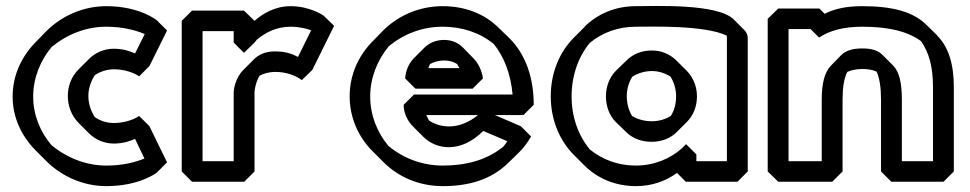

<svg xmlns="http://www.w3.org/2000/svg" viewBox="-20 -584 3305 654"><path d="M472 -44C442 -32 400 -20 342 -20C273 -20 206 -47 155 -90C117 -135 93 -192 93 -255C93 -319 118 -379 156 -424C208 -467 273 -493 342 -493C400 -493 445 -480 473 -468L440 -402C424 -409 401 -418 368 -418C335 -418 305 -405 283 -383L248 -348L247 -347C224 -324 211 -292 211 -257C211 -221 225 -188 248 -165L283 -130C305 -108 335 -95 368 -95C401 -95 427 -105 440 -111ZM514 4 549 -31 489 -154 454 -189C454 -189 421 -165 368 -165C344 -165 322 -172 303 -185C290 -205 281 -230 281 -257C281 -283 290 -308 303 -328C321 -340 344 -348 368 -348C421 -348 454 -324 454 -324L489 -359L549 -480L514 -515C514 -515 456 -563 342 -563C265 -563 191 -531 138 -478L103 -442C54 -393 23 -328 23 -255C23 -184 53 -121 101 -72L102 -71L137 -36C190 17 264 50 342 50C456 50 514 4 514 4Z M847 -513 811 -548H634L599 -513V0L634 35H812L847 0V-270C847 -276 850 -302 864 -326C877 -333 896 -339 917 -339C976 -339 1008 -311 1008 -311L1044 -346L1118 -496L1082 -531C1082 -531 1036 -563 970 -563C916 -563 874 -537 847 -513ZM776 -478V-439L811 -404L847 -439C847 -439 850 -443 855 -449C883 -472 920 -493 970 -493C997 -493 1023 -487 1040 -481L995 -390C979 -399 954 -409 917 -409C884 -409 861 -398 845 -382L809 -346C781 -318 776 -278 776 -270V-35H670V-478Z M1395 -282H1590L1625 -317C1621 -345 1609 -369 1592 -386L1557 -422C1540 -439 1518 -448 1493 -448C1464 -448 1441 -437 1425 -421L1390 -386L1389 -385C1371 -366 1362 -342 1360 -317ZM1439 -352C1440 -355 1442 -361 1445 -366C1458 -373 1474 -378 1493 -378C1509 -378 1524 -374 1537 -366C1539 -363 1543 -356 1545 -352ZM1666 -192H1763L1798 -227C1798 -325 1767 -402 1716 -453L1680 -488C1631 -537 1564 -563 1488 -563C1409 -563 1338 -532 1286 -481L1285 -480L1250 -444C1201 -395 1171 -329 1171 -256C1171 -184 1200 -118 1249 -69L1285 -33C1336 19 1408 50 1488 50C1577 50 1653 28 1711 -29L1712 -30L1748 -65C1763 -80 1777 -98 1789 -119L1754 -154ZM1608 -192C1547 -142 1484 -146 1442 -173C1439 -178 1435 -185 1432 -192ZM1626 -138 1708 -103C1703 -95 1698 -89 1694 -84C1638 -39 1568 -20 1488 -20C1417 -20 1352 -46 1303 -87C1264 -134 1241 -192 1241 -256C1241 -320 1266 -380 1304 -426C1354 -468 1418 -493 1488 -493C1555 -493 1616 -472 1662 -434C1697 -391 1720 -331 1726 -262H1390L1355 -227C1355 -200 1367 -173 1387 -153L1422 -118C1466 -74 1549 -61 1626 -138Z M2044 -256C2044 -221 2056 -190 2077 -169L2113 -134L2114 -133C2136 -112 2165 -101 2200 -101C2234 -101 2264 -113 2285 -134L2320 -169L2321 -170C2342 -192 2354 -221 2354 -256C2354 -291 2340 -322 2319 -343L2284 -378L2283 -379C2261 -400 2233 -412 2200 -412C2166 -412 2136 -400 2114 -378L2078 -343C2057 -322 2044 -291 2044 -256ZM2115 -256C2115 -282 2122 -304 2134 -323C2152 -334 2175 -342 2200 -342C2224 -342 2245 -335 2264 -323C2275 -305 2283 -282 2283 -256C2283 -231 2277 -208 2265 -189C2247 -178 2225 -171 2200 -171C2174 -171 2151 -178 2133 -189C2122 -207 2115 -230 2115 -256ZM2456 -454V-35H2352V-58L2317 -93L2303 -79C2264 -44 2208 -20 2146 -20C2084 -20 2031 -41 1989 -75C1949 -124 1927 -186 1927 -256C1927 -326 1950 -391 1989 -438C2032 -473 2085 -493 2146 -493C2200 -493 2378 -499 2455 -463C2456 -460 2456 -457 2456 -454ZM2527 -454C2527 -465 2523 -474 2515 -482L2514 -483L2479 -518C2424 -573 2206 -563 2146 -563C2076 -563 2016 -537 1971 -493V-492L1935 -456C1885 -406 1856 -335 1856 -256C1856 -177 1885 -107 1934 -57L1935 -56L1970 -21C2014 23 2075 50 2146 50C2200 50 2248 33 2286 5L2316 35H2492L2527 0Z M2779 -35H2666V-485H2741L2770 -456C2804 -479 2852 -493 2917 -493C3007 -493 3072 -477 3117 -444C3145 -405 3158 -355 3158 -287V-35H3052V-244C3052 -302 3043 -340 3022 -361L2987 -396L2986 -397C2970 -413 2948 -419 2917 -419C2885 -419 2861 -412 2845 -396L2810 -360C2789 -338 2779 -301 2779 -244ZM2815 35 2850 0V-244C2850 -286 2855 -317 2866 -339C2879 -345 2897 -349 2917 -349C2937 -349 2953 -346 2966 -340C2976 -318 2981 -286 2981 -244V0L3016 35H3194L3229 0V-287C3229 -366 3211 -424 3172 -463V-464L3136 -499C3091 -544 3020 -563 2917 -563C2863 -563 2822 -554 2789 -537L2771 -555H2631L2595 -520V0L2631 35Z"/></svg>

Font: Hussar Press
Style: Bold
Weight: 700
Foundry: Cannot Into Space Fonts
Version: Version 1.43